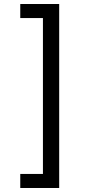

<svg xmlns="http://www.w3.org/2000/svg" viewBox="-20 -802 455 957"><path d="M81 65H194V-712H81V-782H275V135H81Z"/></svg>

Font: lkannada05
Style: Book
Weight: 400
Designer: Jelle Bosma - Monotype Design Team
Foundry: Monotype Imaging Inc.
Version: Version 2.003